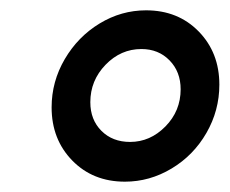

<svg xmlns="http://www.w3.org/2000/svg" viewBox="-20 -828 445 372"><path d="M80 -620Q80 -670 105.5 -713.5Q131 -757 173 -782.5Q215 -808 263 -808Q325 -808 365 -767Q405 -726 405 -664Q405 -614 380 -570.5Q355 -527 312.5 -501.5Q270 -476 222 -476Q160 -476 120 -517Q80 -558 80 -620ZM330 -655Q330 -689 308.5 -711Q287 -733 254 -733Q214 -733 184.5 -702.5Q155 -672 155 -630Q155 -596 176.5 -574.5Q198 -553 232 -553Q271 -553 300.5 -583Q330 -613 330 -655Z"/></svg>

Font: Barlow SemiBold
Style: Italic
Weight: 600
Italic angle: -7°
Designer: Jeremy Tribby
Foundry: Tribby Type
Version: Version 1.408